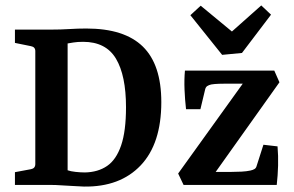

<svg xmlns="http://www.w3.org/2000/svg" viewBox="-20 -681 1082 707"><path d="M168 -572Q204 -572 235 -574Q266 -576 298 -576Q438 -576 506 -509.5Q574 -443 574 -305Q574 -152 498 -72Q422 8 289 6Q273 5 250.5 4Q228 3 206.5 1.5Q185 0 169 0H35V-47L94 -58Q110 -61 110 -77V-493Q110 -508 94 -511L35 -523V-572ZM229 -54Q240 -50 258.5 -48Q277 -46 293 -46Q341 -47 374.5 -70Q408 -93 426 -145.5Q444 -198 444 -286Q444 -403 407 -465Q370 -527 286 -527Q265 -527 250 -524.5Q235 -522 229 -521ZM884 -387 891 -373H815Q801 -373 785.5 -372.5Q770 -372 758 -370Q749 -368 743 -364Q737 -360 735 -350L718 -279H665Q661 -314 659.5 -351Q658 -388 661 -421H990L1009 -378L765 -35L758 -48H833Q851 -48 869.5 -49Q888 -50 902 -53Q911 -55 917 -58.5Q923 -62 925 -70L950 -148L1002 -142Q1005 -107 1004 -71Q1003 -35 999 0H656L636 -42ZM978 -627 871 -486 798 -479 681 -625 719 -660 834 -565 942 -661Z"/></svg>

Font: Rasa SemiBold
Style: Regular
Weight: 600
Designer: Anna Giedrys (Yrsa+Rasa design), David Brezina (Yrsa art-direction, Rasa art-direction, design)
Foundry: Rosetta Type Foundry
Version: Version 2.004